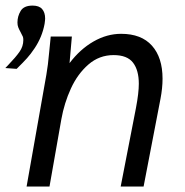

<svg xmlns="http://www.w3.org/2000/svg" viewBox="-60 -684 680 704"><path d="M120.5 -494.5Q124 -532 126 -550H203.5L195 -452.5Q233.5 -503.5 282.8 -531.8Q332 -560 384 -560Q458.5 -560 497.2 -516.5Q536 -473 536 -395.5Q536 -361 528.5 -322L466.5 0H382.5L438.5 -288Q449 -343 449 -377Q449 -426.5 427.8 -454.2Q406.5 -482 356.5 -482Q304 -482 264.2 -447.5Q224.5 -413 200 -359.5Q175.5 -306 165 -247L121.5 0H37.5L110 -410Q116 -443.5 120.5 -494.5ZM105.5 -616Q105.5 -610.5 103.5 -596.5Q94.5 -548 66.5 -506.5Q52.5 -485.5 39.2 -470.8Q26 -456 1 -431.5L-40.5 -434.5L-30 -445.5Q-2.5 -474 11.5 -494Q25.5 -514 25.5 -537Q25.5 -545.5 23.8 -549.5Q22 -553.5 15 -567Q9.5 -577 6.8 -584.2Q4 -591.5 4 -601.5Q4 -624.5 15.8 -644Q27.5 -663.5 59.5 -663.5Q83.5 -663.5 94.5 -650.8Q105.5 -638 105.5 -616Z"/></svg>

Font: JuliaMono
Style: Italic
Weight: 400
Italic angle: -9°
Monospace: yes
Designer: cormullion
Foundry: corm
Version: Version 0.057; ttfautohint (v1.8.4)